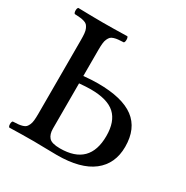

<svg xmlns="http://www.w3.org/2000/svg" viewBox="-151 -774 874 902"><g transform="rotate(30 285.5 -322.5)"><path d="M199.2 -341.8V-96.2Q199.2 -65.9 213.9 -49.1Q228.5 -32.2 273.9 -32.2Q434.1 -32.2 434.1 -191.9Q434.1 -270 393.1 -307.6Q352.1 -345.2 261.2 -345.2Q237.8 -345.2 199.2 -341.8ZM19 2Q13.7 -2.4 13.7 -14.4Q13.7 -26.4 19 -30.8Q38.1 -31.7 48.8 -32.7Q59.6 -33.7 70.8 -37.1Q82 -40.5 87.4 -46.1Q92.8 -51.8 97.4 -62Q102.1 -72.3 103.5 -86.7Q105 -101.1 105 -122.1V-522.9Q105 -543.9 103.5 -558.3Q102.1 -572.8 97.4 -582.8Q92.8 -592.8 87.4 -598.4Q82 -604 70.8 -607.4Q59.6 -610.8 48.8 -611.8Q38.1 -612.8 19 -613.8Q13.7 -618.2 13.7 -630.4Q13.7 -642.6 19 -647Q99.1 -645 151.9 -645Q207 -645 285.2 -647Q290 -642.6 290 -630.4Q290 -618.2 285.2 -613.8Q266.1 -612.8 255.4 -611.8Q244.6 -610.8 233.4 -607.4Q222.2 -604 216.8 -598.4Q211.4 -592.8 206.8 -582.8Q202.1 -572.8 200.7 -558.3Q199.2 -543.9 199.2 -522.9V-381.8Q241.2 -386.2 276.9 -386.2Q408.7 -386.2 472.4 -338.4Q536.1 -290.5 536.1 -191.9Q536.1 -99.6 470.7 -48.8Q405.3 2 276.9 2Q255.4 2 210.9 1Q166.5 0 152.8 0Q87.4 0 19 2Z"/></g></svg>

Font: Common Serif News
Style: Regular
Weight: 450
Designer: Philipp H. Poll, Khaled Hosny
Foundry: Stefan Peev, Context Ltd.
Version: Version 1.026